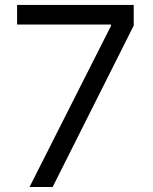

<svg xmlns="http://www.w3.org/2000/svg" viewBox="-20 -747 611 767"><path d="M98 0 423.3 -643.5V-649.1H48.3V-727.3H514.2V-644.9L190.3 0Z"/></svg>

Font: Inter P
Style: Regular
Weight: 400
Designer: Rasmus Andersson
Foundry: rsms
Version: Version 3.018;git-588b23468